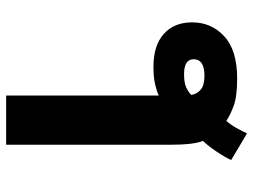

<svg xmlns="http://www.w3.org/2000/svg" viewBox="-122 -678 843 640"><g transform="rotate(-90 300.0 -358.5)"><path d="M175 43Q181 29 193 7.5Q205 -14 217 -26Q234 -14 265.5 -2Q297 10 358 10Q452 10 498.5 -33Q545 -76 545 -140Q545 -200 506.5 -234.5Q468 -269 397 -269Q361 -269 336.5 -263Q312 -257 301 -251V-760H137V-215Q137 -133 150 -104Q134 -88 114.5 -59Q95 -30 86 -10ZM367 -99Q335 -99 320.5 -111.5Q306 -124 303 -143Q312 -152 327.5 -159.5Q343 -167 372 -167Q422 -167 422 -135Q422 -99 367 -99Z"/></g></svg>

Font: Noto Sans Mono Extra
Style: Regular
Weight: 800
Designer: Monotype Design Team
Foundry: Monotype Imaging Inc.
Version: Version 1.900